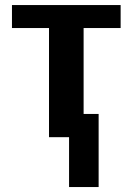

<svg xmlns="http://www.w3.org/2000/svg" viewBox="-20 -548 530 767"><path d="M255.9 199.2V0H175.8V-436H27.8V-527.8H461.9V-436H314V-92.8H374V199.2Z"/></svg>

Font: Libra Sans Modern
Style: Bold
Weight: 700
Foundry: Stefan Peev, Context Ltd
Version: Version 1.000